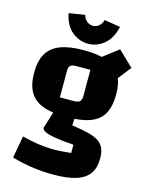

<svg xmlns="http://www.w3.org/2000/svg" viewBox="-128 -779 795 1031"><g transform="rotate(15 269.0 -263.5)"><path d="M257 -144Q177 -144 127 -163Q77 -182 53.5 -223Q30 -264 30 -329Q30 -395 53.5 -435.5Q77 -476 127 -495.5Q177 -515 257 -515Q339 -515 389 -496Q439 -477 462.5 -436Q486 -395 486 -329Q486 -263 463 -222Q440 -181 389.5 -162.5Q339 -144 257 -144ZM198 -237H275Q299 -237 308.5 -246Q318 -255 318 -276V-422H240Q216 -422 207 -413.5Q198 -405 198 -382ZM492 25Q492 76 469 109Q446 142 397 157.5Q348 173 270 173Q210 173 151.5 164.5Q93 156 39 140L61 17Q107 29 149.5 35.5Q192 42 235 42Q263 42 287 40Q311 38 334 36V-10Q238 -17 197 -28Q156 -39 156 -57L191 -169L305 -168L301 -109Q358 -101 395 -91.5Q432 -82 453 -67Q474 -52 483 -29.5Q492 -7 492 25ZM439 -375 347 -496 444 -570 528 -489ZM269 -554Q221 -554 180.5 -586Q140 -618 126 -686L215 -700Q221 -678 236 -666Q251 -654 269 -654Q287 -654 302 -666Q317 -678 323 -700L412 -686Q397 -619 357 -586.5Q317 -554 269 -554Z"/></g></svg>

Font: Changa
Style: Bold
Weight: 700
Designer: Eduardo Rodriguez Tunni
Foundry: Eduardo Rodriguez Tunni
Version: Version 3.002; ttfautohint (v1.8.2)